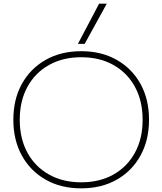

<svg xmlns="http://www.w3.org/2000/svg" viewBox="-20 -1020 888 1050"><path d="M424 10Q313 10 229.5 -37.5Q146 -85 99.5 -169.5Q53 -254 53 -365Q53 -477 99.5 -561Q146 -645 229.5 -692.5Q313 -740 424 -740Q535 -740 618.5 -692.5Q702 -645 748.5 -561Q795 -477 795 -365Q795 -254 748.5 -169.5Q702 -85 618.5 -37.5Q535 10 424 10ZM424 -23Q525 -23 600.5 -65.5Q676 -108 718 -185Q760 -262 760 -365Q760 -468 718 -545Q676 -622 600.5 -664.5Q525 -707 424 -707Q324 -707 248 -664.5Q172 -622 130 -545Q88 -468 88 -365Q88 -262 130 -185Q172 -108 248 -65.5Q324 -23 424 -23ZM443 -780H406L522 -1000H564Z"/></svg>

Font: M PLUS 2 ExtraLight
Style: Regular
Weight: 250
Designer: Coji Morishita
Foundry: UNDERFOREST DESIGN
Version: Version 1.001